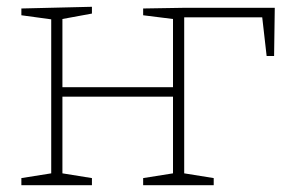

<svg xmlns="http://www.w3.org/2000/svg" viewBox="-20 -546 847 566"><path d="M523 -523H790L788 -381H766L753 -495H523V-35L610 -21V0H402V-21L490 -35V-261H164V-35L251 -21V0H43V-21L131 -35V-489L43 -501V-521L251 -526V-506L164 -490V-289H490V-490L402 -501V-521Z"/></svg>

Font: Bitter ExtraLight
Style: Regular
Weight: 200
Designer: Sol Matas, and Bitter project Authors
Foundry: Sol Matas
Version: Version 2.001